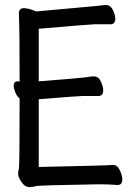

<svg xmlns="http://www.w3.org/2000/svg" viewBox="-20 -738 540 774"><path d="M98.1 16.1Q80.1 16.1 66.7 -3.9Q53.2 -23.9 53.2 -37.1Q53.2 -45.9 56.2 -59.6Q59.1 -73.2 59.1 -341.8Q48.8 -348.1 42 -365Q35.2 -381.8 35.2 -393.1Q35.2 -410.2 53.2 -410.2L59.1 -409.2Q59.1 -612.8 56.2 -684.1Q56.2 -705.1 76.2 -705.1Q95.2 -705.1 126 -691.9L369.1 -713.9Q398.9 -717.8 405.8 -717.8Q425.8 -717.8 435.3 -697.3Q444.8 -676.8 444.8 -663.1Q444.8 -640.1 424.8 -640.1H360.8Q346.2 -640.1 136.2 -622.1V-410.2Q299.8 -422.9 320.8 -425.8Q350.1 -430.2 357.9 -430.2Q377 -430.2 386.5 -409.7Q396 -389.2 396 -374Q396 -351.1 377 -351.1H313Q298.8 -351.1 136.2 -337.9V-64.9Q418 -70.8 436 -73.2Q453.1 -73.2 463.1 -51.5Q473.1 -29.8 473.1 -15.1Q473.1 7.8 454.1 7.8Q421.9 4.9 377 4.9Q132.8 8.8 123.3 12.5Q113.8 16.1 98.1 16.1Z"/></svg>

Font: LXGW WenKai Mono GB Screen
Style: Regular
Weight: 400
Monospace: yes
Designer: LXGW / Fontworks Inc.
Foundry: LXGW / Fontworks Inc.
Version: Version 1.510;January 18,2025